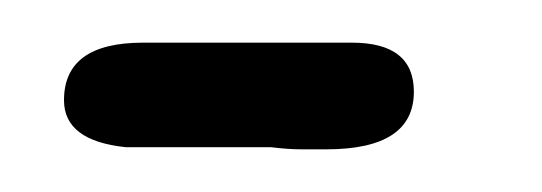

<svg xmlns="http://www.w3.org/2000/svg" viewBox="-20 -801 254 90"><path d="M133 -731Q128 -731 121.5 -731Q115 -731 107 -732H81H39Q10 -735 10 -754Q10 -781 47 -781H145Q174 -781 174 -758Q174 -731 133 -731Z"/></svg>

Font: Dongol
Style: Regular
Weight: 400
Designer: Abdo Mohamed and Ibrahim Hamdi
Foundry: Protype Foundry
Version: Version 1.000;hotconv 1.0.109;makeotfexe 2.5.65596